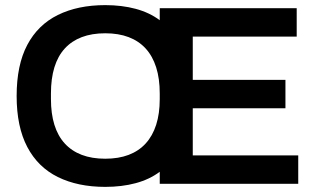

<svg xmlns="http://www.w3.org/2000/svg" viewBox="-20 -718 1240 750"><path d="M391 12Q284 12 206 -26.5Q128 -65 86.5 -144Q45 -223 45 -343Q45 -464 86.5 -542.5Q128 -621 206 -659.5Q284 -698 391 -698Q456 -698 510 -683.5Q564 -669 604 -639V-686H1139V-575H733V-406H1095V-295H733V-111H1145V0H604V-47Q564 -17 510 -2.5Q456 12 391 12ZM391 -98Q443 -98 482.5 -113Q522 -128 549 -157.5Q576 -187 590 -230.5Q604 -274 604 -331V-353Q604 -411 590 -455Q576 -499 549 -528.5Q522 -558 482.5 -573Q443 -588 391 -588Q339 -588 299.5 -573Q260 -558 233 -528.5Q206 -499 192.5 -455Q179 -411 179 -353V-331Q179 -274 192.5 -230.5Q206 -187 233 -157.5Q260 -128 299.5 -113Q339 -98 391 -98Z"/></svg>

Font: Archivo SemiBold SemiBold
Style: Regular
Weight: 600
Version: Version 2.001